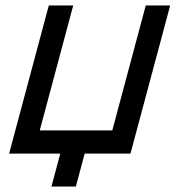

<svg xmlns="http://www.w3.org/2000/svg" viewBox="-20 -560 640 700"><path d="M167.6 120H256.6L288.7 0H455.7L600.4 -540H511.4L389.4 -84.5H124.9L246.9 -540H157.9L13.2 0H199.7Z"/></svg>

Font: Manrope
Style: MediumItalic
Weight: 500
Italic angle: -15°
Designer: Mikhail Sharanda
Foundry: Mikhail Sharanda
Version: Version 4.502;hotconv 1.0.109;makeotfexe 2.5.65596